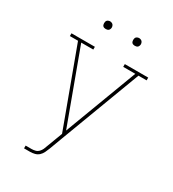

<svg xmlns="http://www.w3.org/2000/svg" viewBox="-215 -823 1030 1144"><g transform="rotate(30 300.0 -251.0)"><path d="M134 205V186H175Q188 186 201 182.5Q214 179 223 169.5Q232 160 237.5 148Q243 136 247 123L287 17L92 -511H36V-530H197V-511H114L298 -12L486 -511H403V-530H564V-511H508L301 39L267 130Q261 145 254 160Q247 175 235 186Q223 197 207 201Q191 205 175 205ZM400 -654Q395 -654 389.5 -655.5Q384 -657 380.5 -660.5Q377 -664 375.5 -669.5Q374 -675 374 -680Q374 -685 375.5 -690.5Q377 -696 380.5 -699.5Q384 -703 389.5 -705Q395 -707 400 -707Q405 -707 410.5 -705Q416 -703 419.5 -699.5Q423 -696 425 -690.5Q427 -685 427 -680Q427 -675 425 -669.5Q423 -664 419.5 -660.5Q416 -657 410.5 -655.5Q405 -654 400 -654ZM200 -654Q195 -654 189.5 -655.5Q184 -657 180.5 -660.5Q177 -664 175.5 -669.5Q174 -675 174 -680Q174 -685 175.5 -690.5Q177 -696 180.5 -699.5Q184 -703 189.5 -705Q195 -707 200 -707Q205 -707 210.5 -705Q216 -703 219.5 -699.5Q223 -696 225 -690.5Q227 -685 227 -680Q227 -675 225 -669.5Q223 -664 219.5 -660.5Q216 -657 210.5 -655.5Q205 -654 200 -654Z"/></g></svg>

Font: Iosevka Slab Thin Extended
Style: Regular
Weight: 100
Width: 7
Monospace: yes
Designer: Belleve Invis
Foundry: Belleve Invis
Version: Version 11.1.1; ttfautohint (v1.8.3)